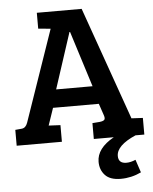

<svg xmlns="http://www.w3.org/2000/svg" viewBox="-59 -714 779 977"><g transform="rotate(-5 331.0 -225.5)"><path d="M68 -112 229 -578 166 -584V-665H395L599 -88H600L657 -85V0H612Q513 43 513 97Q513 135 554 135Q576 135 601 124L623 190Q573 214 518.5 214Q464 214 438.5 186.5Q413 159 413 118Q413 49 501 0H399V-81L437 -84Q454 -86 460 -92Q466 -98 461 -114L440 -176H206L176 -88L236 -85V0H5V-81L38 -84Q59 -86 68 -112ZM323 -553 230 -268H416L326 -553Z"/></g></svg>

Font: Bree Serif
Style: Regular
Weight: 400
Designer: Veronika Burian, Jos Scaglione
Foundry: TypeTogether
Version: Version 1.002